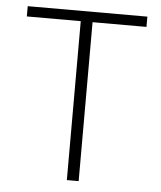

<svg xmlns="http://www.w3.org/2000/svg" viewBox="-49 -702 623 745"><g transform="rotate(5 262.0 -329.5)"><path d="M239 0V-619H29V-659H495V-619H285V0Z"/></g></svg>

Font: hySource Sans Pro Light
Style: Regular
Weight: 300
Designer: Paul D. Hunt
Foundry: Adobe Systems Incorporated
Version: Version 2.021;PS 2.000;hotconv 1.0.86;makeotf.lib2.5.63406